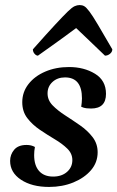

<svg xmlns="http://www.w3.org/2000/svg" viewBox="-20 -727 464 759"><path d="M174 12Q106 12 63 -16.5Q20 -45 20 -91Q20 -116 36 -135Q52 -154 85 -154Q104 -154 118 -146Q115 -130 115 -114Q115 -73 134.5 -51Q154 -29 190 -29Q224 -29 245 -47.5Q266 -66 266 -94Q266 -120 246 -139.5Q226 -159 196.5 -176.5Q167 -194 137.5 -214Q108 -234 88 -260Q68 -286 68 -323Q68 -363 92.5 -394.5Q117 -426 159 -444Q201 -462 253 -462Q312 -462 355.5 -435.5Q399 -409 399 -356Q399 -298 340 -298Q331 -298 321.5 -299Q312 -300 301 -305Q302 -312 303 -320.5Q304 -329 304 -338Q304 -421 237 -421Q207 -421 187.5 -403Q168 -385 168 -358Q168 -331 188 -310.5Q208 -290 237.5 -271Q267 -252 296.5 -231.5Q326 -211 346 -185Q366 -159 366 -125Q366 -85 340 -54.5Q314 -24 270.5 -6Q227 12 174 12ZM295 -707Q305 -707 313 -702.5Q321 -698 333.5 -681.5Q346 -665 367 -629.5Q388 -594 424 -532Q424 -522 415 -514.5Q406 -507 395 -507Q350 -550 322 -577Q294 -604 281 -616Q269 -607 258.5 -599.5Q248 -592 233.5 -581Q219 -570 194.5 -553Q170 -536 130 -507Q123 -507 116.5 -514.5Q110 -522 110 -532Q165 -594 198 -629.5Q231 -665 248 -681.5Q265 -698 275 -702.5Q285 -707 295 -707Z"/></svg>

Font: Petrona SemiBold
Style: Italic
Weight: 600
Italic angle: -9°
Designer: Ringo R. Seeber
Foundry: Ringo R. Seeber
Version: Version 2.001; ttfautohint (v1.8.3)